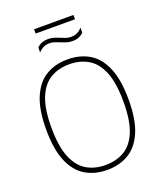

<svg xmlns="http://www.w3.org/2000/svg" viewBox="-178 -1117 1041 1238"><g transform="rotate(-20 342.0 -498.0)"><path d="M342 9Q257.5 9 193.8 -29Q130 -67 94.5 -150.5Q59 -234 59 -370Q59 -506.5 94.8 -590Q130.5 -673.5 194.2 -711.2Q258 -749 342 -749Q427 -749 490.5 -711.2Q554 -673.5 589.5 -590Q625 -506.5 625 -370Q625 -234 589.2 -150.5Q553.5 -67 489.8 -29Q426 9 342 9ZM342 -24.5Q415.5 -24.5 471.2 -57Q527 -89.5 558 -164.8Q589 -240 589 -368Q589 -498 558 -574Q527 -650 471.2 -682.8Q415.5 -715.5 342 -715.5Q268.5 -715.5 213 -683Q157.5 -650.5 126.2 -575.2Q95 -500 95 -372Q95 -242 126.2 -166Q157.5 -90 213 -57.2Q268.5 -24.5 342 -24.5ZM414 -848.5Q392 -848.5 372.5 -855Q353 -861.5 335 -869Q318.5 -876 302.5 -881.2Q286.5 -886.5 270 -886.5Q245.5 -886.5 227.2 -877.8Q209 -869 192.5 -851V-884.5Q206 -899.5 225.2 -907.2Q244.5 -915 270 -915Q292 -915 311.8 -908.8Q331.5 -902.5 349.5 -894.5Q366 -888 381.8 -882.5Q397.5 -877 414 -877Q439 -877 457.2 -885.8Q475.5 -894.5 491.5 -912.5V-879Q478.5 -864.5 459.2 -856.5Q440 -848.5 414 -848.5ZM207 -975.5V-1005H477V-975.5Z"/></g></svg>

Font: Encode Sans SC Condensed Thin Thin
Style: Regular
Weight: 250
Version: Version 3.002